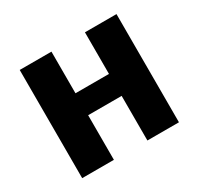

<svg xmlns="http://www.w3.org/2000/svg" viewBox="-122 -693 868 839"><g transform="rotate(-30 312.0 -273.0)"><path d="M67.9 -545.9V0H228V-225.1H397V0H556.2V-545.9H397V-335.9H228V-545.9Z"/></g></svg>

Font: Avrile Sans
Style: Bold
Weight: 700
Designer: Monotype Design Team, Google (font), Stefan Peev (BGR Cyrillic), Cristiano Sobral (main changes)
Foundry: The Avrile Sans Project Authors
Version: Version 3.110